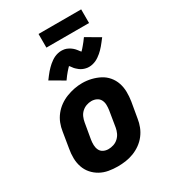

<svg xmlns="http://www.w3.org/2000/svg" viewBox="-222 -1047 1045 1170"><g transform="rotate(-30 300.0 -462.5)"><path d="M256 8Q224 8 192.5 2.5Q161 -3 134 -18Q107 -33 87 -56Q67 -79 57 -108.5Q47 -138 46.5 -170.5Q46 -203 52 -235L70 -345Q74 -373 84.5 -400Q95 -427 113.5 -450.5Q132 -474 156.5 -491.5Q181 -509 208.5 -519.5Q236 -530 263.5 -535.5Q291 -541 320 -541Q352 -541 383 -533.5Q414 -526 441 -512Q468 -498 488 -474.5Q508 -451 518 -421.5Q528 -392 528.5 -359.5Q529 -327 524 -295L505 -185Q501 -157 490.5 -130Q480 -103 462 -79.5Q444 -56 419.5 -38.5Q395 -21 367.5 -10.5Q340 0 312 4Q284 8 256 8ZM259 -112Q277 -112 295.5 -118Q314 -124 328.5 -137.5Q343 -151 351 -168.5Q359 -186 362 -204L380 -314Q383 -333 382.5 -352Q382 -371 374 -386.5Q366 -402 349.5 -410Q333 -418 314 -418Q296 -418 278 -411.5Q260 -405 246 -392Q232 -379 224.5 -361.5Q217 -344 214 -326L195 -216Q192 -197 192.5 -178.5Q193 -160 200.5 -144Q208 -128 224 -120Q240 -112 259 -112ZM246 -602 150 -658Q160 -671 168.5 -682.5Q177 -694 185.5 -703.5Q194 -713 202 -721Q210 -729 218 -736Q226 -743 237.5 -751Q249 -759 260 -764Q271 -769 283.5 -772Q296 -775 308 -775Q313 -775 319 -774.5Q325 -774 330.5 -773Q336 -772 341.5 -770Q347 -768 352 -765.5Q357 -763 361.5 -760.5Q366 -758 370 -755Q374 -752 379 -748Q384 -744 387.5 -740Q391 -736 394.5 -732Q398 -728 400.5 -724.5Q403 -721 406 -717Q409 -713 413 -709Q420 -716 425 -721.5Q430 -727 437 -735.5Q444 -744 452.5 -754.5Q461 -765 470 -778L566 -722Q556 -709 547.5 -698Q539 -687 530.5 -677Q522 -667 514 -659Q506 -651 498 -644Q490 -637 478.5 -629Q467 -621 456 -616Q445 -611 432.5 -608Q420 -605 408 -605Q402 -605 396.5 -605.5Q391 -606 385.5 -607.5Q380 -609 374.5 -610.5Q369 -612 364 -614.5Q359 -617 354.5 -619.5Q350 -622 346 -625Q342 -628 337 -632.5Q332 -637 328 -640.5Q324 -644 321 -648Q318 -652 315.5 -655.5Q313 -659 309.5 -663.5Q306 -668 303 -671Q296 -664 291 -658.5Q286 -653 279 -645Q272 -637 263.5 -626Q255 -615 246 -602ZM540 -837H240V-933H540Z"/></g></svg>

Font: Iosevka Curly HvExObl
Style: Regular
Weight: 900
Width: 7
Italic angle: -9°
Monospace: yes
Designer: Belleve Invis
Foundry: Belleve Invis
Version: Version 11.1.0; ttfautohint (v1.8.3)